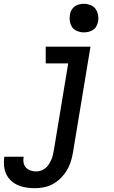

<svg xmlns="http://www.w3.org/2000/svg" viewBox="-81 -765 601 1008"><path d="M103 223Q79 223 56.5 219.5Q34 216 14 207.5Q-6 199 -22 184.5Q-38 170 -47.5 150.5Q-57 131 -59.5 108Q-62 85 -59 62L-58 58H43V60Q40 76 43 90.5Q46 105 56 115.5Q66 126 80 130.5Q94 135 109 135Q122 135 135 130.5Q148 126 158.5 117Q169 108 176.5 96Q184 84 189 72Q194 60 197 47.5Q200 35 202 22L277 -432H159V-520H394L302 36Q298 60 290.5 84Q283 108 270 129.5Q257 151 238 170Q219 189 197 201Q175 213 150.5 218Q126 223 103 223ZM359 -595Q342 -595 325 -601.5Q308 -608 298.5 -621.5Q289 -635 286 -652.5Q283 -670 286 -688Q288 -701 294.5 -712.5Q301 -724 311.5 -731.5Q322 -739 334.5 -742Q347 -745 360 -745Q377 -745 394 -738.5Q411 -732 420.5 -718.5Q430 -705 433.5 -687.5Q437 -670 434 -652Q431 -639 425 -627.5Q419 -616 408 -608.5Q397 -601 384.5 -598Q372 -595 359 -595Z"/></svg>

Font: Iosevka Term Curly Semibold
Style: Italic
Weight: 600
Italic angle: -9°
Designer: Belleve Invis
Foundry: Belleve Invis
Version: Version 32.3.0